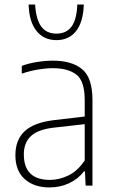

<svg xmlns="http://www.w3.org/2000/svg" viewBox="-20 -814 498 842"><path d="M197 8Q129.5 8 88.5 -28.5Q47.5 -65 47.5 -133.5Q47.5 -201.5 89.2 -239.5Q131 -277.5 219.5 -287.5L351.5 -303V-375.5Q351.5 -458.5 315 -486.8Q278.5 -515 211.5 -515Q183 -515 147.5 -509.2Q112 -503.5 75.5 -491V-525Q104.5 -536 141.8 -542Q179 -548 212 -548Q294.5 -548 340 -510.8Q385.5 -473.5 385.5 -375V0H355.5L352.5 -62.5H348.5Q322 -28.5 282.5 -10.2Q243 8 197 8ZM84.5 -137Q84.5 -25 199.5 -25Q238.5 -25 279 -44Q319.5 -63 351.5 -110.5V-269.5L218.5 -254.5Q148 -247 116.2 -217.8Q84.5 -188.5 84.5 -137ZM227.5 -638Q173 -638 140.5 -677.8Q108 -717.5 105.5 -794H134Q138 -728.5 161 -697.5Q184 -666.5 227.5 -666.5Q271 -666.5 293.8 -697.5Q316.5 -728.5 319 -794H347.5Q345 -717 313.5 -677.5Q282 -638 227.5 -638Z"/></svg>

Font: Encode Sans SemiCondensed SemiCondensed Thin
Style: Regular
Weight: 100
Width: 4
Designer: Multiple Designers
Foundry: Impallari Type
Version: Version 3.000; ttfautohint (v1.8.3) -l 8 -r 50 -G 200 -x 14 